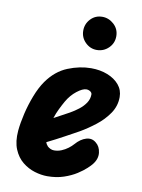

<svg xmlns="http://www.w3.org/2000/svg" viewBox="-88 -842 673 913"><g transform="rotate(10 248.5 -386.0)"><path d="M204 9.5Q175 9.5 143 -0.2Q111 -10 84 -31.8Q57 -53.5 41.8 -90Q26.5 -126.5 31 -180Q34.5 -217.5 45.2 -263.2Q56 -309 73 -353Q90 -397 112 -428.5Q153 -486.5 210 -509.5Q267 -532.5 321.5 -532.5Q365.5 -532.5 401 -518.5Q436.5 -504.5 457.5 -479.5Q478.5 -454.5 478.5 -420.5Q478.5 -377.5 453.8 -341.2Q429 -305 392.5 -276.8Q356 -248.5 320.5 -228Q292.5 -212.5 254.5 -191.8Q216.5 -171 172 -149Q173 -145 176 -140Q179 -135 183.5 -130Q189 -125 197.2 -121Q205.5 -117 215 -117Q233.5 -117 250.5 -124Q267.5 -131 281.8 -141.8Q296 -152.5 305 -163Q329 -190.5 356 -198.5Q383 -206.5 403.5 -189Q424 -173 427.5 -142.8Q431 -112.5 407.5 -84Q403 -78 387 -63Q371 -48 345 -31.2Q319 -14.5 283.5 -2.5Q248 9.5 204 9.5ZM185.5 -268Q197.5 -275 217 -285Q236.5 -295 258.5 -307.5Q280.5 -320 300 -335.2Q319.5 -350.5 331.8 -369.2Q344 -388 344 -409.5Q344 -418 335.5 -423.8Q327 -429.5 316.5 -429.5Q298.5 -429.5 271.2 -408.2Q244 -387 225 -354Q214.5 -335.5 203.8 -313.5Q193 -291.5 185.5 -268ZM331.5 -622.5Q300 -622.5 276.5 -645.8Q253 -669 253 -702.5Q253 -735 275.5 -758.8Q298 -782.5 331.5 -782.5Q363 -782.5 387.8 -759.8Q412.5 -737 412.5 -702.5Q412.5 -669 388.8 -645.8Q365 -622.5 331.5 -622.5Z"/></g></svg>

Font: Edu QLD Hand
Style: Regular
Weight: 400
Designer: Tina and Corey Anderson, Eben Sorkin
Foundry: Sorkin Type Co.
Version: Version 2.000